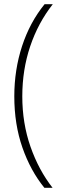

<svg xmlns="http://www.w3.org/2000/svg" viewBox="-20 -735 307 913"><path d="M48 -277Q48 -403 85 -516Q122 -629 192 -715H231Q161 -626 123.5 -514.5Q86 -403 86 -277Q86 -149 125 -37.5Q164 74 230 158H191Q125 77 86.5 -33.5Q48 -144 48 -277Z"/></svg>

Font: Noto Sans Arabic Cond ExtLt
Style: Regular
Weight: 200
Width: 3
Designer: Monotype Design Team, Nadine Chahine, Nizar Qandah and Khaled Hosny
Foundry: Monotype Imaging Inc.
Version: Version 2.012; ttfautohint (v1.8.4.7-5d5b)